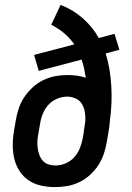

<svg xmlns="http://www.w3.org/2000/svg" viewBox="-20 -755 540 783"><path d="M205 8Q176 8 148 2Q120 -4 97.5 -19Q75 -34 60 -57Q45 -80 38.5 -107Q32 -134 32 -163Q32 -192 37 -221L44 -262Q48 -287 56 -311.5Q64 -336 78.5 -358Q93 -380 113 -398.5Q133 -417 157 -428.5Q181 -440 205.5 -444.5Q230 -449 255 -449Q274 -449 293 -446.5Q312 -444 330 -438Q327 -457 323 -475.5Q319 -494 313 -512L138 -466L119 -531L283 -574Q265 -600 241 -620Q217 -640 189 -654L227 -735Q277 -716 317 -681Q357 -646 383 -600L447 -617L467 -552L411 -537Q421 -505 426.5 -471.5Q432 -438 434 -403Q436 -368 434.5 -333Q433 -298 428 -262Q427 -251 426 -240.5Q425 -230 423 -220L416 -179Q412 -154 404 -129.5Q396 -105 382 -83Q368 -61 348 -42.5Q328 -24 304 -12.5Q280 -1 255 3.5Q230 8 205 8ZM206 -80Q227 -80 248 -89Q269 -98 283.5 -114.5Q298 -131 306 -151.5Q314 -172 318 -193L321 -213Q323 -225 324.5 -237.5Q326 -250 328 -262Q329 -280 326 -298Q323 -316 314 -331Q305 -346 288.5 -353.5Q272 -361 254 -361Q233 -361 212 -352Q191 -343 176.5 -326.5Q162 -310 154 -289.5Q146 -269 143 -248L136 -207Q133 -192 132.5 -177.5Q132 -163 134 -149Q136 -135 141 -122Q146 -109 155 -99Q164 -89 178 -84.5Q192 -80 206 -80Z"/></svg>

Font: Iosevka Curly Slab Semibold
Style: Italic
Weight: 600
Italic angle: -9°
Monospace: yes
Designer: Belleve Invis
Foundry: Belleve Invis
Version: Version 22.1.2; ttfautohint (v1.8.4)